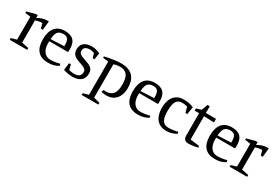

<svg xmlns="http://www.w3.org/2000/svg" viewBox="48 -1576 3900 2718"><g transform="rotate(30 1998.5 -217.0)"><path d="M31 0V-28L120 -54V-428L31 -440V-463L165 -500H200V-454Q235 -476 276.5 -489Q318 -502 355 -502Q363 -502 368.5 -502Q374 -502 381 -501L366 -357H333L312 -436Q282 -436 254.5 -430.5Q227 -425 203 -417V-53L316 -30V0Z M658 11Q602 11 560 -5Q518 -21 489.5 -53Q461 -85 447 -132.5Q433 -180 433 -243Q433 -306 447 -354Q461 -402 488 -434.5Q515 -467 555 -483.5Q595 -500 647 -500Q743 -500 789 -454.5Q835 -409 835 -312Q835 -304 834.5 -296Q834 -288 834 -280Q834 -272 833 -262H525V-230Q525 -172 542.5 -129.5Q560 -87 593 -64.5Q626 -42 672 -42Q704 -42 744.5 -48Q785 -54 822 -64L828 -33Q785 -9 747 1Q709 11 658 11ZM527 -297 745 -307V-330Q745 -371 735.5 -398Q726 -425 705.5 -438Q685 -451 653 -451Q610 -451 583 -435.5Q556 -420 543 -386.5Q530 -353 527 -297Z M1057 10Q1024 10 983 3.5Q942 -3 909 -16L923 -132H954L975 -50Q991 -46 1012.5 -42Q1034 -38 1062 -38Q1111 -38 1139 -59.5Q1167 -81 1167 -127Q1167 -152 1149.5 -170Q1132 -188 1083 -205L1020 -227Q966 -247 941.5 -278Q917 -309 917 -359Q917 -425 960 -462.5Q1003 -500 1090 -500Q1123 -500 1157 -491.5Q1191 -483 1224 -468L1208 -361H1178L1157 -434Q1144 -440 1123.5 -444.5Q1103 -449 1087 -449Q1039 -449 1013 -430.5Q987 -412 987 -378Q987 -345 1003.5 -329Q1020 -313 1059 -299L1131 -273Q1176 -258 1200 -239.5Q1224 -221 1233 -197.5Q1242 -174 1242 -142Q1242 -72 1195.5 -31Q1149 10 1057 10Z M1303 167V139L1392 113V-430L1303 -440V-463Q1340 -473 1386 -481Q1432 -489 1478.5 -494.5Q1525 -500 1562 -500Q1638 -500 1688 -480Q1738 -460 1767 -425Q1796 -390 1808.5 -343.5Q1821 -297 1821 -243Q1821 -172 1796.5 -117Q1772 -62 1724.5 -31Q1677 0 1606 0Q1587 0 1565.5 -2.5Q1544 -5 1524 -11L1536 -48Q1543 -47 1553 -46.5Q1563 -46 1570 -46Q1622 -46 1653.5 -63Q1685 -80 1701.5 -109Q1718 -138 1723.5 -174Q1729 -210 1729 -247Q1729 -282 1724 -318Q1719 -354 1703.5 -384Q1688 -414 1656 -432.5Q1624 -451 1570 -451Q1551 -451 1526 -446.5Q1501 -442 1475 -434V112L1576 138V167Z M2128 11Q2072 11 2030 -5Q1988 -21 1959.5 -53Q1931 -85 1917 -132.5Q1903 -180 1903 -243Q1903 -306 1917 -354Q1931 -402 1958 -434.5Q1985 -467 2025 -483.5Q2065 -500 2117 -500Q2213 -500 2259 -454.5Q2305 -409 2305 -312Q2305 -304 2304.5 -296Q2304 -288 2304 -280Q2304 -272 2303 -262H1995V-230Q1995 -172 2012.5 -129.5Q2030 -87 2063 -64.5Q2096 -42 2142 -42Q2174 -42 2214.5 -48Q2255 -54 2292 -64L2298 -33Q2255 -9 2217 1Q2179 11 2128 11ZM1997 -297 2215 -307V-330Q2215 -371 2205.5 -398Q2196 -425 2175.5 -438Q2155 -451 2123 -451Q2080 -451 2053 -435.5Q2026 -420 2013 -386.5Q2000 -353 1997 -297Z M2593 10Q2516 10 2468 -24.5Q2420 -59 2398.5 -116.5Q2377 -174 2377 -243Q2377 -315 2398.5 -373Q2420 -431 2467.5 -465.5Q2515 -500 2593 -500Q2640 -500 2676.5 -492.5Q2713 -485 2753 -469L2734 -346H2703L2679 -436Q2660 -442 2638 -445.5Q2616 -449 2594 -449Q2544 -449 2517 -423.5Q2490 -398 2479.5 -352.5Q2469 -307 2469 -246Q2469 -201 2474.5 -164Q2480 -127 2494.5 -100Q2509 -73 2534 -58.5Q2559 -44 2598 -44Q2636 -44 2677 -50Q2718 -56 2749 -66L2755 -34Q2714 -13 2677 -1.5Q2640 10 2593 10Z M2950 9Q2920 9 2903 -3Q2886 -15 2879 -34Q2872 -53 2872 -73V-440H2799V-476L2880 -501L2917 -601H2954V-491H3119V-432L2954 -438V-58L3105 -38V-11Q3085 -6 3053.5 -1Q3022 4 2993 6.5Q2964 9 2950 9Z M3387 11Q3331 11 3289 -5Q3247 -21 3218.5 -53Q3190 -85 3176 -132.5Q3162 -180 3162 -243Q3162 -306 3176 -354Q3190 -402 3217 -434.5Q3244 -467 3284 -483.5Q3324 -500 3376 -500Q3472 -500 3518 -454.5Q3564 -409 3564 -312Q3564 -304 3563.5 -296Q3563 -288 3563 -280Q3563 -272 3562 -262H3254V-230Q3254 -172 3271.5 -129.5Q3289 -87 3322 -64.5Q3355 -42 3401 -42Q3433 -42 3473.5 -48Q3514 -54 3551 -64L3557 -33Q3514 -9 3476 1Q3438 11 3387 11ZM3256 -297 3474 -307V-330Q3474 -371 3464.5 -398Q3455 -425 3434.5 -438Q3414 -451 3382 -451Q3339 -451 3312 -435.5Q3285 -420 3272 -386.5Q3259 -353 3256 -297Z M3626 0V-28L3715 -54V-428L3626 -440V-463L3760 -500H3795V-454Q3830 -476 3871.5 -489Q3913 -502 3950 -502Q3958 -502 3963.5 -502Q3969 -502 3976 -501L3961 -357H3928L3907 -436Q3877 -436 3849.5 -430.5Q3822 -425 3798 -417V-53L3911 -30V0Z"/></g></svg>

Font: Manuale
Style: Regular
Weight: 400
Designer: Eduardo Tunni / Pablo Cosgaya
Foundry: Eduardo Tunni / Pablo Cosgaya
Version: Version 1.002